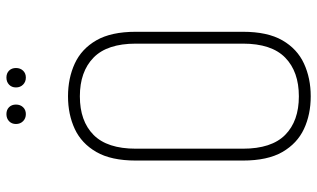

<svg xmlns="http://www.w3.org/2000/svg" viewBox="-210 -748 964 583"><g transform="rotate(-90 271.5 -456.0)"><path d="M271 6Q216 6 172 -14.5Q128 -35 102 -80Q76 -125 76 -200V-525Q76 -600 102 -645Q128 -690 172 -710.5Q216 -731 271 -731Q326 -731 370.5 -710.5Q415 -690 441 -645Q467 -600 467 -525V-200Q467 -125 441 -80Q415 -35 370.5 -14.5Q326 6 271 6ZM271 -30Q346 -30 388.5 -71.5Q431 -113 431 -200V-525Q431 -612 388.5 -653.5Q346 -695 271 -695Q196 -695 154 -653.5Q112 -612 112 -525V-200Q112 -113 154 -71.5Q196 -30 271 -30ZM328 -859Q315 -859 306.5 -867.5Q298 -876 298 -889Q298 -902 306.5 -910Q315 -918 328 -918Q341 -918 349 -910Q357 -902 357 -889Q357 -876 349 -867.5Q341 -859 328 -859ZM217 -859Q204 -859 195.5 -867.5Q187 -876 187 -889Q187 -902 195.5 -910Q204 -918 217 -918Q230 -918 238 -910Q246 -902 246 -889Q246 -876 238 -867.5Q230 -859 217 -859Z"/></g></svg>

Font: Dosis ExtraLight ExtraLight
Style: Regular
Weight: 250
Version: Version 3.001; ttfautohint (v1.8.2)